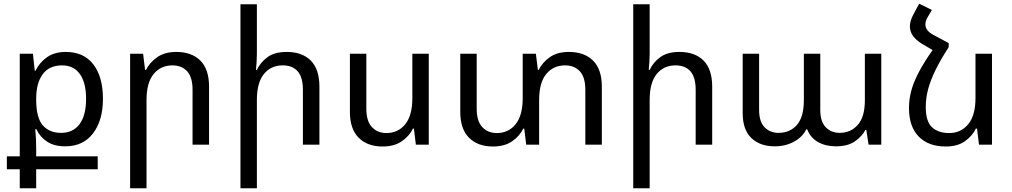

<svg xmlns="http://www.w3.org/2000/svg" viewBox="-20 -783 5476 1039"><path d="M86.9 235.8V132.8H17.1V63H86.9V-492.2H158.2L168 -399.9H171.9Q193.8 -444.8 234.4 -473.4Q274.9 -502 335.9 -502Q433.1 -502 485.1 -434.6Q537.1 -367.2 537.1 -248Q537.1 -131.8 483.6 -61.5Q430.2 8.8 333 8.8Q273.9 8.8 235.4 -16.1Q196.8 -41 176.8 -84H170.9Q173.8 -53.2 174.8 -28.1Q175.8 -2.9 175.8 22.9V63H508.8V132.8H175.8V235.8ZM310.1 -64Q376 -64 410.9 -111.6Q445.8 -159.2 445.8 -248Q445.8 -335 412.4 -382.1Q378.9 -429.2 315.9 -429.2Q246.1 -429.2 210.9 -381.1Q175.8 -333 175.8 -249V-244.1Q175.8 -146 211.4 -105Q247.1 -64 310.1 -64Z M684.1 235.8V-492.2H754.4L765.1 -404.8H770Q790 -444.8 830.6 -473.4Q871.1 -502 934.1 -502Q1017.1 -502 1064.2 -455.1Q1111.3 -408.2 1111.3 -314V0H1022V-296.9Q1022 -365.2 992.7 -397.2Q963.4 -429.2 913.1 -429.2Q850.1 -429.2 811.5 -382.6Q772.9 -335.9 772.9 -241.2V235.8Z M1370.1 -759.8V-492.2Q1370.1 -470.2 1368.7 -449.2Q1367.2 -428.2 1365.2 -404.8H1370.1Q1389.2 -445.8 1427.7 -473.9Q1466.3 -502 1531.2 -502Q1615.2 -502 1661.9 -455.1Q1708.5 -408.2 1708.5 -314V0H1619.1V-296.9Q1619.1 -365.2 1590.8 -397.2Q1562.5 -429.2 1510.3 -429.2Q1446.3 -429.2 1408.2 -382.6Q1370.1 -335.9 1370.1 -241.2V235.8H1281.2V-759.8Z M2300.3 -492.2V0H2230.5L2219.7 -86.9H2214.4Q2195.3 -46.9 2154.3 -18.6Q2113.3 9.8 2050.3 9.8Q1968.3 9.8 1920.9 -37.6Q1873.5 -85 1873.5 -178.2V-492.2H1962.4V-194.8Q1962.4 -127.9 1992.4 -95.5Q2022.5 -63 2071.3 -63Q2134.3 -63 2172.9 -110.6Q2211.4 -158.2 2211.4 -252V-492.2Z M3058.6 -502Q3141.6 -502 3189.2 -455.1Q3236.8 -408.2 3236.8 -314V0H3147.5V-296.9Q3147.5 -365.2 3117.7 -397.2Q3087.9 -429.2 3037.6 -429.2Q2974.6 -429.2 2936 -382.6Q2897.5 -335.9 2897.5 -241.2V0H2827.6L2816.9 -86.9H2811.5Q2792.5 -46.9 2751.5 -18.6Q2710.4 9.8 2647.5 9.8Q2565.4 9.8 2518.1 -37.6Q2470.7 -85 2470.7 -178.2V-492.2H2559.6V-194.8Q2559.6 -127.9 2589.6 -95.5Q2619.6 -63 2668.5 -63Q2731.4 -63 2770 -110.6Q2808.6 -158.2 2808.6 -252V-492.2H2879.9L2890.6 -404.8H2895.5Q2914.6 -444.8 2955.1 -473.4Q2995.6 -502 3058.6 -502Z M3495.6 -759.8V-492.2Q3495.6 -470.2 3494.1 -449.2Q3492.7 -428.2 3490.7 -404.8H3495.6Q3514.6 -445.8 3553.2 -473.9Q3591.8 -502 3656.7 -502Q3740.7 -502 3787.4 -455.1Q3834 -408.2 3834 -314V0H3744.6V-296.9Q3744.6 -365.2 3716.3 -397.2Q3688 -429.2 3635.7 -429.2Q3571.8 -429.2 3533.7 -382.6Q3495.6 -335.9 3495.6 -241.2V235.8H3406.7V-759.8Z M4171.9 8.8Q4092.8 8.8 4045.9 -36.1Q3999 -81.1 3999 -170.9V-492.2H4087.9V-188Q4087.9 -125 4117.4 -94.5Q4147 -64 4192.9 -64Q4254.9 -64 4292.5 -106.9Q4330.1 -149.9 4330.1 -241.2V-492.2H4418.9V-188Q4418.9 -125 4448.5 -94.5Q4478 -64 4523.9 -64Q4583 -64 4621.6 -106.9Q4660.2 -149.9 4660.2 -241.2V-492.2H4749V0H4680.2L4668 -80.1H4663.1Q4645 -44.9 4606.4 -18.1Q4567.9 8.8 4502.9 8.8Q4447.8 8.8 4407 -14.2Q4366.2 -37.1 4348.1 -83H4342.8Q4324.2 -43 4278.1 -17.1Q4231.9 8.8 4171.9 8.8Z M5113.8 -549.8V-527.8Q5068.8 -458 5042 -403.1Q5015.1 -348.1 5002.4 -300Q4989.7 -252 4989.7 -204.1Q4989.7 -126 5023.4 -94.5Q5057.1 -63 5116.7 -63Q5179.7 -63 5219.2 -110.6Q5258.8 -158.2 5258.8 -252V-492.2H5348.1V0H5277.8L5267.1 -86.9H5260.7Q5241.7 -46.9 5201.4 -18.6Q5161.1 9.8 5098.1 9.8Q5003.9 9.8 4951.4 -44.2Q4898.9 -98.1 4898.9 -198.2Q4898.9 -243.2 4910.4 -288.6Q4921.9 -334 4950 -388.4Q4978 -442.9 5026.9 -512.2L4974.1 -543Q4903.8 -584 4903.8 -640.1Q4903.8 -669.9 4922.9 -705.1L4954.1 -763.2L5022.9 -729L5001 -691.9Q4987.8 -669.9 4987.8 -650.9Q4987.8 -617.2 5030.8 -594.2Z"/></svg>

Font: Kurinto Seri
Style: Regular
Weight: 400
Designer: Kurinto was developed by Clint Goss from a range of fonts that are compatible with the SIL Open Font License Version 1.1
Foundry: Clinton F. Goss
Version: Version 2.196; July 25, 2020